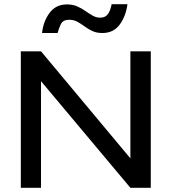

<svg xmlns="http://www.w3.org/2000/svg" viewBox="-20 -893 816 913"><path d="M600 0 175 -507V0H79V-649H175L600 -140V-649H697V0ZM467 -736Q439 -736 419 -745.5Q399 -755 382 -767.5Q365 -780 348 -789.5Q331 -799 309 -799Q279 -799 269 -777.5Q259 -756 254 -736H180Q186 -792 216 -832Q246 -872 298 -872Q326 -872 347.5 -862.5Q369 -853 386.5 -840.5Q404 -828 421 -818.5Q438 -809 456 -809Q476 -809 487 -819.5Q498 -830 503 -844.5Q508 -859 511 -873H586Q579 -817 549.5 -776.5Q520 -736 467 -736Z"/></svg>

Font: Syne Medium
Style: Regular
Weight: 500
Designer: Lucas Descroix
Foundry: Bonjour Monde
Version: Version 2.200; ttfautohint (v1.8.4)